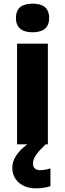

<svg xmlns="http://www.w3.org/2000/svg" viewBox="-20 -853 354 1047"><path d="M158 -833C108 -833 67 -816 67 -755C67 -695 108 -677 158 -677C207 -677 248 -695 248 -755C248 -816 207 -833 158 -833ZM160 39C160 6 184 -23 229 -66H241V-615H73V-66H129C75 -26 47 17 47 62C47 129 100 174 175 174C209 174 234 169 255 162V65C242 70 218 75 199 75C176 75 160 64 160 39Z"/></svg>

Font: Noto Sans Malayalam UI ExtraBold
Style: Regular
Weight: 800
Designer: Jelle Bosma - Monotype Design Team
Foundry: Monotype Imaging Inc.
Version: Version 2.104